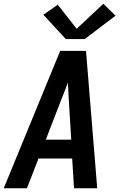

<svg xmlns="http://www.w3.org/2000/svg" viewBox="-26 -1007 646 1027"><path d="M-6 0 296 -735H434L494 0H370L360 -159H180L118 0ZM355 -260 341 -490Q340 -509 339 -527.5Q338 -546 337 -565Q330 -546 323 -527.5Q316 -509 308 -490L219 -260ZM326 -798 206 -928 283 -982 384 -853 527 -987 592 -923 427 -798Z"/></svg>

Font: Iosevka SS04 Extended
Style: Bold Italic
Weight: 700
Width: 7
Italic angle: -9°
Monospace: yes
Designer: Belleve Invis
Foundry: Belleve Invis
Version: Version 19.0.0; ttfautohint (v1.8.4)